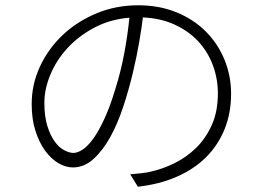

<svg xmlns="http://www.w3.org/2000/svg" viewBox="-20 -691 996 727"><path d="M417 -355Q437 -418 450 -486.5Q463 -555 470 -624Q397 -618 337.5 -586.5Q278 -555 236 -509.5Q194 -464 171 -409Q148 -354 148 -301Q148 -251 159 -215Q170 -179 186.5 -156Q203 -133 222.5 -122.5Q242 -112 258 -112Q274 -112 293.5 -125Q313 -138 333.5 -166.5Q354 -195 375.5 -241.5Q397 -288 417 -355ZM473 -31Q493 -33 514 -35Q535 -37 550 -41Q596 -51 641.5 -73.5Q687 -96 723.5 -132Q760 -168 782.5 -219Q805 -270 805 -337Q805 -393 786 -444Q767 -495 731 -534Q695 -573 642 -597.5Q589 -622 521 -625Q517 -590 507.5 -534Q498 -478 483 -415Q468 -352 447 -288Q426 -224 398 -173Q370 -122 334.5 -89.5Q299 -57 256 -57Q229 -57 201.5 -73Q174 -89 151.5 -119.5Q129 -150 114.5 -194.5Q100 -239 100 -297Q100 -372 131.5 -439.5Q163 -507 217.5 -558.5Q272 -610 345.5 -640.5Q419 -671 503 -671Q583 -671 648 -644.5Q713 -618 759 -572Q805 -526 830 -465Q855 -404 855 -336Q855 -262 830 -201Q805 -140 759.5 -95Q714 -50 648.5 -21.5Q583 7 502 16Z"/></svg>

Font: Kinto Sans Light
Style: Regular
Weight: 300
Designer: Authors: Ryoko NISHIZUKA  (kana & ideographs); Paul D. Hunt (Latin, Greek & Cyrillic); Wenlong ZHANG  (bopomofo); Sandol
Foundry: Adobe Systems Incorporated, ookami Inc.
Version: Version 0.001